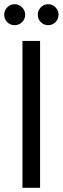

<svg xmlns="http://www.w3.org/2000/svg" viewBox="-32 -895 299 915"><path d="M75 0V-700H159V0ZM38 -775Q17 -775 2.5 -789.5Q-12 -804 -12 -825Q-12 -845 2.5 -860Q17 -875 38 -875Q58 -875 73 -860Q88 -845 88 -825Q88 -804 73 -789.5Q58 -775 38 -775ZM198 -775Q177 -775 162.5 -789.5Q148 -804 148 -825Q148 -845 162.5 -860Q177 -875 198 -875Q218 -875 232.5 -860Q247 -845 247 -825Q247 -804 232.5 -789.5Q218 -775 198 -775Z"/></svg>

Font: DM Sans
Style: Regular
Weight: 400
Designer: Colophon Foundry, Jonny Pinhorn
Foundry: Colophon Foundry
Version: Version 4.004; ttfautohint (v1.8.4.7-5d5b)